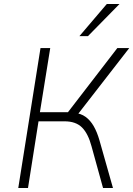

<svg xmlns="http://www.w3.org/2000/svg" viewBox="-20 -947 671 967"><path d="M72 0 184 -705H233L181 -382H338L310 -366L571 -705H631L364 -361L352 -379Q387 -376 411 -358.5Q435 -341 452 -311.5Q469 -282 481 -240L549 0H499L441 -210Q424 -274 393 -305Q362 -336 305 -336H174L121 0ZM380 -765 518 -927H582L423 -765Z"/></svg>

Font: Nunito Sans 7pt SemiCondensed ExtraLight
Style: Italic
Weight: 250
Width: 4
Italic angle: -9°
Designer: Vernon Adams
Foundry: Vernon Adams
Version: Version 3.101;gftools[0.9.27]